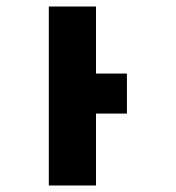

<svg xmlns="http://www.w3.org/2000/svg" viewBox="-20 -570 540 590"><path d="M130 0V-550H275V-344H370V-221H275V0Z"/></svg>

Font: Noto Sans Mono Condensed Extra
Style: Regular
Weight: 800
Width: 3
Designer: Monotype Design Team
Foundry: Monotype Imaging Inc.
Version: Version 1.900